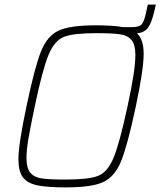

<svg xmlns="http://www.w3.org/2000/svg" viewBox="-20 -806 697 834"><path d="M657 -786 650 -756Q638 -706 623 -685.5Q608 -665 575 -661Q604 -635 604 -572Q604 -505 570 -344Q534 -175 506.5 -107Q479 -39 429 -15.5Q379 8 267 8Q185 8 142 -1Q99 -10 79.5 -36Q60 -62 60 -114Q60 -179 95 -344Q131 -515 158 -582.5Q185 -650 234.5 -673Q284 -696 396 -696Q474 -696 514 -688H553Q584 -688 595 -700Q606 -712 614 -749L622 -786ZM568 -567Q568 -612 551.5 -632Q535 -652 502 -657Q469 -662 399 -662Q299 -662 258 -646Q217 -630 191 -568Q165 -506 131 -344Q111 -249 103 -200.5Q95 -152 95 -120Q95 -76 111.5 -56Q128 -36 161 -31Q194 -26 264 -26Q365 -26 406 -42Q447 -58 473 -120Q499 -182 534 -344Q552 -428 560 -480.5Q568 -533 568 -567Z"/></svg>

Font: Saira Semi Condensed Thin
Style: Italic
Weight: 100
Width: 4
Italic angle: -12°
Designer: Hector Gatti with collaboration of the Omnibus-Type team
Foundry: Omnibus-Type
Version: Version 1.001; ttfautohint (v1.8)